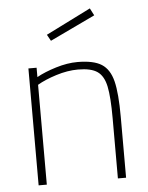

<svg xmlns="http://www.w3.org/2000/svg" viewBox="-53 -775 632 818"><g transform="rotate(-5 263.5 -366.0)"><path d="M79 -500H114V-460Q148 -479 197 -494Q246 -509 289 -509Q358 -509 392.5 -487Q427 -465 440 -413Q453 -361 453 -260V0H418V-258Q418 -348 408.5 -393.5Q399 -439 372 -458Q345 -477 289 -477Q244 -477 195 -461.5Q146 -446 114 -427V0H79ZM170 -636 362 -732 378 -701 185 -609Z"/></g></svg>

Font: Cairo ExtraLight
Style: Regular
Weight: 275
Designer: Mohamed Gaber, Accademia di Belle Arti di Urbino and others
Foundry: Kief Type Foundry, Accademia di Belle Arti di Urbino and others
Version: Version 3.011